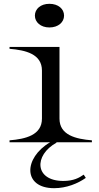

<svg xmlns="http://www.w3.org/2000/svg" viewBox="-20 -746 518 1007"><path d="M30 -10V0H243C102 83 100 241 264 241C329 241 389 216 430 187L419 170C396 186 367 203 312 203C161 203 156 68 277 2L274 0H462V-10C378 -17 292 -37 292 -124V-500H30V-490C114 -483 200 -463 200 -376V-124C200 -37 114 -17 30 -10ZM239 -602C286 -602 316 -630 316 -664C316 -699 286 -726 239 -726C193 -726 163 -699 163 -664C163 -630 193 -602 239 -602Z"/></svg>

Font: Sprat Extended
Style: Regular
Weight: 400
Width: 9
Designer: Ethan Nakache
Foundry: Collletttivo
Version: Version 2.000;Glyphs 3.2 (3217)